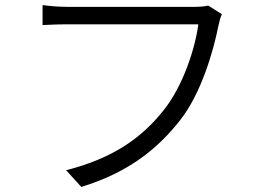

<svg xmlns="http://www.w3.org/2000/svg" viewBox="-20 -721 1040 758"><path d="M802 -699C785 -695 767 -694 753 -694H245C212 -694 175 -697 148 -701V-622C173 -623 205 -625 244 -625H763C750 -527 702 -383 630 -291C546 -183 434 -98 241 -49L301 17C486 -40 602 -132 693 -249C772 -350 821 -512 842 -618C846 -637 850 -652 856 -665Z"/></svg>

Font: Genne Gothic Normal
Style: Regular
Weight: 350
Designer: Ryoko NISHIZUKA (kana & ideographs); Paul D. Hunt (Latin, Greek & Cyrillic); Wenlong ZHANG (bopomofo); Sandoll Communica
Foundry: Adobe Systems Incorporated
Version: Version 1.004;PS 1.004;hotconv 16.6.51;makeotf.lib2.5.65220